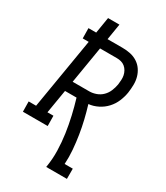

<svg xmlns="http://www.w3.org/2000/svg" viewBox="-257 -830 986 1141"><g transform="rotate(30 236.5 -260.0)"><path d="M258 215Q268 157 266.5 99Q265 41 257 -14.5Q249 -70 236.5 -124.5Q224 -179 208 -232H129L102 -70H143L144 0H-26L-27 -70H24L105 -555H64L63 -625H116L134 -735H212L194 -625H297Q325 -625 351 -619.5Q377 -614 399 -600Q421 -586 435.5 -565Q450 -544 457 -519Q464 -494 463.5 -466.5Q463 -439 459 -411Q454 -380 441 -349Q428 -318 405 -293Q382 -268 351 -252.5Q320 -237 288 -234Q302 -188 313 -142Q324 -96 331.5 -48.5Q339 -1 343 47.5Q347 96 344 145H400V215ZM141 -302H255Q278 -302 301.5 -310.5Q325 -319 342.5 -336.5Q360 -354 369.5 -377Q379 -400 383 -423Q385 -439 386 -455Q387 -471 384 -486Q381 -501 373.5 -514.5Q366 -528 354.5 -537.5Q343 -547 328.5 -551Q314 -555 298 -555H183Z"/></g></svg>

Font: Iosevka Curly Slab
Style: Italic
Weight: 400
Italic angle: -9°
Monospace: yes
Designer: Belleve Invis
Foundry: Belleve Invis
Version: Version 22.1.2; ttfautohint (v1.8.4)